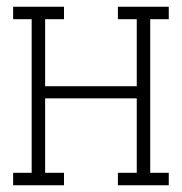

<svg xmlns="http://www.w3.org/2000/svg" viewBox="-20 -550 540 570"><path d="M19 0V-37H74V-493H19V-530H170V-493H114V-294H386V-493H330V-530H481V-493H426V-37H481V0H330V-37H386V-258H114V-37H170V0Z"/></svg>

Font: Iosevka Slab Extralight
Style: Regular
Weight: 200
Monospace: yes
Designer: Belleve Invis
Foundry: Belleve Invis
Version: Version 11.1.1; ttfautohint (v1.8.3)